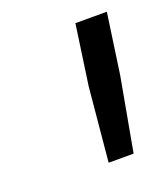

<svg xmlns="http://www.w3.org/2000/svg" viewBox="-72 -754 365 419"><g transform="rotate(-20 110.5 -544.5)"><path d="M221 -700 201 -560 170 -389H112L128 -560L148 -700Z"/></g></svg>

Font: Fivo Sans Modern
Style: Italic
Weight: 400
Designer: Alexander Slobzheninov
Foundry: Alexander Slobzheninov
Version: 1.0